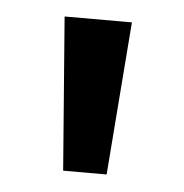

<svg xmlns="http://www.w3.org/2000/svg" viewBox="-32 -746 308 322"><g transform="rotate(5 121.5 -585.0)"><path d="M178.2 -713.9 158.2 -456.1H85L64.9 -713.9Z"/></g></svg>

Font: Open Sans Semibold
Style: Regular
Weight: 600
Foundry: Ascender Corporation
Version: Version 1.10